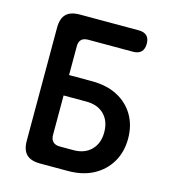

<svg xmlns="http://www.w3.org/2000/svg" viewBox="-109 -820 817 909"><g transform="rotate(15 300.0 -365.0)"><path d="M171 0Q125 0 103.5 -21.5Q82 -43 82 -88V-642Q82 -687 103.5 -708.5Q125 -730 171 -730H459Q485 -730 498.5 -717Q512 -704 512 -678Q512 -652 498.5 -638.5Q485 -625 459 -625H240Q217 -625 206 -614Q195 -603 195 -581V-440H307Q379 -440 431.5 -413Q484 -386 513.5 -336.5Q543 -287 543 -221Q543 -156 513.5 -106Q484 -56 431.5 -28Q379 0 307 0ZM195 -147Q195 -125 206.5 -113.5Q218 -102 240 -102H307Q362 -102 394 -134.5Q426 -167 426 -221Q426 -276 394 -308Q362 -340 307 -340H195Z"/></g></svg>

Font: Maple Mono SemiBold
Style: Regular
Weight: 600
Monospace: yes
Designer: subframe7536
Version: Version 7.000